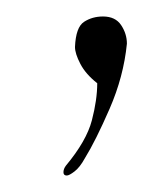

<svg xmlns="http://www.w3.org/2000/svg" viewBox="-20 -539 189 233"><path d="M61 -326Q57 -326 57 -330Q57 -334 60 -338Q85 -368 91.5 -393Q98 -418 98 -438Q84 -449 77.5 -461.5Q71 -474 71 -482Q72 -506 82 -512.5Q92 -519 105 -519Q120 -519 127 -508.5Q134 -498 134 -486Q130 -446 113 -407Q96 -368 83 -347Q77 -336 70.5 -331Q64 -326 61 -326Z"/></svg>

Font: Festive
Style: Regular
Weight: 400
Designer: Robert E. Leuschke
Foundry: Robert E. Leuschke
Version: Version 1.101; ttfautohint (v1.8.3)